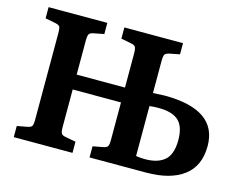

<svg xmlns="http://www.w3.org/2000/svg" viewBox="-97 -850 1254 999"><g transform="rotate(15 530.0 -350.0)"><path d="M48.8 0V-60.1L96.2 -68.8Q122.1 -73.2 127.4 -81.3Q132.8 -89.4 132.8 -121.1V-579.1Q132.8 -610.4 127.4 -618.4Q122.1 -626.5 96.2 -630.9L48.8 -640.1V-700.2H365.2V-640.1L313 -629.9Q292 -626.5 286.4 -617.4Q280.8 -608.4 280.8 -580.1V-398.9H541V-580.1Q541 -608.4 535.4 -617.4Q529.8 -626.5 508.8 -629.9L457 -640.1V-700.2H772.9V-640.1L726.1 -630.9Q701.2 -626.5 695.1 -618.2Q689 -609.9 689 -579.1V-409.2Q737.3 -412.1 751 -412.1Q1035.2 -412.1 1035.2 -215.8Q1035.2 -107.9 963.1 -54Q891.1 0 761.2 0H457V-60.1L508.8 -69.8Q529.8 -73.2 535.4 -82Q541 -90.8 541 -117.2V-318.8H280.8V-117.2Q280.8 -90.8 286.4 -82Q292 -73.2 313 -69.8L365.2 -60.1V0ZM689 -69.8Q715.3 -65.9 735.8 -65.9Q769 -65.9 793.9 -72.5Q818.8 -79.1 838.9 -94.2Q858.9 -109.4 869.4 -137.5Q879.9 -165.5 879.9 -206.1Q879.9 -278.8 845.7 -310.3Q811.5 -341.8 737.8 -341.8Q711.9 -341.8 689 -338.9Z"/></g></svg>

Font: Literata Book
Style: Bold
Weight: 700
Designer: Latin by Veronika Burian and Jose Scaglione. Greek by Irene Vlachou. Cyrillic by Vera Evstafieva
Foundry: TypeTogether
Version: Version 2.003;PS 002.003;hotconv 1.0.88;makeotf.lib2.5.64775